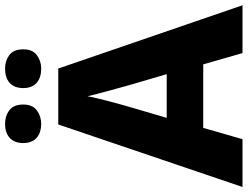

<svg xmlns="http://www.w3.org/2000/svg" viewBox="-128 -836 964 747"><g transform="rotate(-90 353.5 -462.0)"><path d="M170.9 -853C170.9 -804.7 203.6 -783.2 245.1 -783.2C265.6 -783.2 283.2 -789.1 298.3 -800.3C313.5 -811.5 320.8 -829.1 320.8 -853C320.8 -877.9 313.5 -896 298.3 -907.2C283.2 -918.5 265.6 -923.8 245.1 -923.8C203.6 -923.8 170.9 -902.3 170.9 -853ZM384.8 -853C384.8 -804.7 416.5 -783.2 460.9 -783.2C481 -783.2 498 -789.1 513.2 -800.3C528.3 -811.5 535.6 -829.1 535.6 -853C535.6 -877.9 528.3 -896 513.2 -907.2C498 -918.5 481 -923.8 460.9 -923.8C416.5 -923.8 384.8 -902.3 384.8 -853ZM707 0 460.9 -716.8H243.2L0 0H186L230 -152.8H477.1L521 0ZM439 -294.9H269L311 -438C320.3 -469.7 345.7 -561 353 -603C362.3 -561 387.7 -472.2 397 -438Z"/></g></svg>

Font: Noto Reveo Sans
Style: Regular
Weight: 800
Designer: Monotype Design Team
Foundry: Monotype Imaging Inc.
Version: Version 2.007